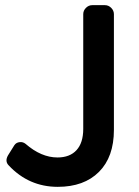

<svg xmlns="http://www.w3.org/2000/svg" viewBox="-20 -720 539 745"><path d="M303 -665Q303 -679 313.5 -689.5Q324 -700 338 -700H387Q401 -700 411.5 -689.5Q422 -679 422 -665V-216Q422 -111 364 -53Q306 5 204 5Q92 5 14 -78Q-2 -94 11 -117L36 -157Q43 -167 56 -168.5Q69 -170 79 -162Q140 -109 203 -109Q251 -109 277 -137.5Q303 -166 303 -220Z"/></svg>

Font: Trueno
Style: Round
Weight: 400
Designer: Julieta Ulanovsky, Jasper
Foundry: Julieta Ulanovsky, Cannot Into Space Fonts
Version: Version 3.001